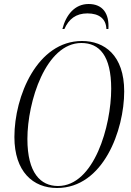

<svg xmlns="http://www.w3.org/2000/svg" viewBox="-20 -929 656 960"><path d="M292 -784H302C324 -834 360 -862 417 -862C476 -862 510 -835 512 -784H522C527 -861 494 -909 423 -909C354 -909 310 -855 292 -784ZM265 11C497 11 601 -279 601 -472C601 -653 502 -724 390 -724C166 -724 52 -448 52 -244C52 -71 145 11 265 11ZM270 1C183 1 117 -64 117 -234C117 -421 209 -714 387 -714C476 -714 536 -652 536 -485C536 -300 451 1 270 1Z"/></svg>

Font: Noto Serif Display Condensed Light
Style: Italic
Weight: 300
Width: 3
Italic angle: -12°
Designer: Monotype Design Team
Foundry: Monotype Imaging Inc.
Version: Version 2.009